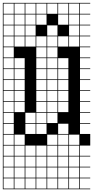

<svg xmlns="http://www.w3.org/2000/svg" viewBox="-20 -1025 655 1352"><path d="M0 307.7V-1004.8H615.4V-1000H543.3V-927.9H615.4V-923.1H543.3V-851H615.4V-846.2H543.3V-774H615.4V-769.2H543.3V-697.1H615.4V-692.3H543.3V-620.2H615.4V-615.4H543.3V-543.3H615.4V-538.5H543.3V-466.3H615.4V-461.5H543.3V-389.4H615.4V-384.6H543.3V-312.5H615.4V-307.7H543.3V-235.6H615.4V-230.8H543.3V-158.7H615.4V-153.8H543.3V-81.7H615.4V0H543.3V72.1H615.4V76.9H543.3V149H615.4V153.8H543.3V226H615.4V230.8H543.3V302.9H615.4V307.7ZM466.3 -927.9H538.5V-1000H466.3ZM389.4 -927.9H461.5V-1000H389.4ZM312.5 -927.9H384.6V-1000H312.5ZM235.6 -927.9H307.7V-1000H235.6ZM4.8 -927.9H76.9V-1000H4.8ZM158.7 -927.9H230.8V-1000H158.7ZM81.7 -927.9H153.8V-1000H81.7ZM466.3 -851H538.5V-923.1H466.3ZM389.4 -851H461.5V-923.1H389.4ZM235.6 -851H307.7V-923.1H235.6ZM4.8 -851H76.9V-923.1H4.8ZM158.7 -851H230.8V-923.1H158.7ZM81.7 -851H153.8V-923.1H81.7ZM466.3 -774H538.5V-846.2H466.3ZM312.5 -774H384.6V-846.2H312.5ZM4.8 -774H76.9V-846.2H4.8ZM158.7 -774H230.8V-846.2H158.7ZM81.7 -774H153.8V-846.2H81.7ZM466.3 -697.1H538.5V-769.2H466.3ZM389.4 -697.1H461.5V-769.2H389.4ZM312.5 -697.1H384.6V-769.2H312.5ZM235.6 -697.1H307.7V-769.2H235.6ZM4.8 -697.1H76.9V-769.2H4.8ZM158.7 -697.1H230.8V-769.2H158.7ZM81.7 -697.1H153.8V-769.2H81.7ZM76.9 -692.3H4.8V-620.2H76.9ZM312.5 -620.2H384.6V-692.3H312.5ZM235.6 -620.2H307.7V-692.3H235.6ZM81.7 -543.3H153.8V-615.4H81.7ZM389.4 -543.3H461.5V-615.4H389.4ZM312.5 -543.3H384.6V-615.4H312.5ZM4.8 -543.3H76.9V-615.4H4.8ZM235.6 -543.3H307.7V-615.4H235.6ZM389.4 -466.3H461.5V-538.5H389.4ZM312.5 -466.3H384.6V-538.5H312.5ZM4.8 -466.3H76.9V-538.5H4.8ZM81.7 -466.3H153.8V-538.5H81.7ZM235.6 -466.3H307.7V-538.5H235.6ZM81.7 -389.4H153.8V-461.5H81.7ZM389.4 -389.4H461.5V-461.5H389.4ZM312.5 -389.4H384.6V-461.5H312.5ZM4.8 -389.4H76.9V-461.5H4.8ZM235.6 -389.4H307.7V-461.5H235.6ZM81.7 -312.5H153.8V-384.6H81.7ZM389.4 -312.5H461.5V-384.6H389.4ZM4.8 -312.5H76.9V-384.6H4.8ZM312.5 -312.5H384.6V-384.6H312.5ZM235.6 -312.5H307.7V-384.6H235.6ZM81.7 -235.6H153.8V-307.7H81.7ZM389.4 -235.6H461.5V-307.7H389.4ZM4.8 -235.6H76.9V-307.7H4.8ZM312.5 -235.6H384.6V-307.7H312.5ZM235.6 -235.6H307.7V-307.7H235.6ZM235.6 -158.7H307.7V-230.8H235.6ZM312.5 -158.7H384.6V-230.8H312.5ZM4.8 -158.7H76.9V-230.8H4.8ZM158.7 -158.7H230.8V-230.8H158.7ZM4.8 -81.7H76.9V-153.8H4.8ZM389.4 -81.7H461.5V-153.8H389.4ZM235.6 -81.7H307.7V-153.8H235.6ZM158.7 -81.7H230.8V-153.8H158.7ZM312.5 -4.8H384.6V-76.9H312.5ZM466.3 -4.8H538.5V-76.9H466.3ZM4.8 -4.8H76.9V-76.9H4.8ZM81.7 -4.8H153.8V-76.9H81.7ZM389.4 -4.8H461.5V-76.9H389.4ZM235.6 72.1H307.7V0H235.6ZM81.7 72.1H153.8V0H81.7ZM312.5 72.1H384.6V0H312.5ZM158.7 72.1H230.8V0H158.7ZM4.8 72.1H76.9V0H4.8ZM466.3 72.1H538.5V0H466.3ZM389.4 72.1H461.5V0H389.4ZM389.4 149H461.5V76.9H389.4ZM81.7 149H153.8V76.9H81.7ZM158.7 149H230.8V76.9H158.7ZM312.5 149H384.6V76.9H312.5ZM466.3 149H538.5V76.9H466.3ZM235.6 149H307.7V76.9H235.6ZM4.8 149H76.9V76.9H4.8ZM81.7 226H153.8V153.8H81.7ZM389.4 226H461.5V153.8H389.4ZM235.6 226H307.7V153.8H235.6ZM158.7 226H230.8V153.8H158.7ZM312.5 226H384.6V153.8H312.5ZM466.3 226H538.5V153.8H466.3ZM4.8 226H76.9V153.8H4.8ZM81.7 302.9H153.8V230.8H81.7ZM235.6 302.9H307.7V230.8H235.6ZM389.4 302.9H461.5V230.8H389.4ZM158.7 302.9H230.8V230.8H158.7ZM312.5 302.9H384.6V230.8H312.5ZM466.3 302.9H538.5V230.8H466.3ZM4.8 302.9H76.9V230.8H4.8Z"/></svg>

Font: Jacquarda Bastarda 9 Charted
Style: Regular
Weight: 400
Designer: Sarah Cadigan-Fried
Version: Version 1.000; ttfautohint (v1.8.4.7-5d5b)